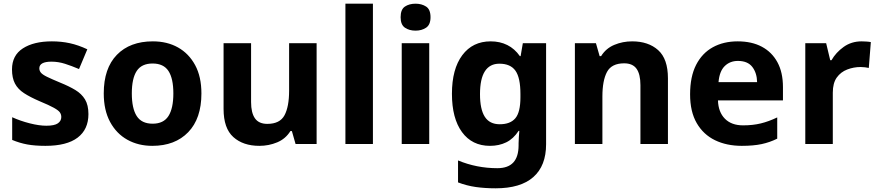

<svg xmlns="http://www.w3.org/2000/svg" viewBox="-20 -780 4758 1040"><path d="M459 -162Q459 -79 400.5 -34.5Q342 10 226 10Q169 10 128 2.5Q87 -5 46 -22V-145Q90 -125 141 -112Q192 -99 231 -99Q275 -99 293.5 -112Q312 -125 312 -146Q312 -160 304.5 -171Q297 -182 272 -196Q247 -210 194 -232Q143 -254 110 -275.5Q77 -297 61 -327.5Q45 -358 45 -404Q45 -480 104 -518Q163 -556 261 -556Q312 -556 358 -546Q404 -536 453 -513L408 -406Q368 -423 332 -434.5Q296 -446 259 -446Q226 -446 209.5 -437Q193 -428 193 -410Q193 -397 201.5 -386.5Q210 -376 234.5 -364Q259 -352 307 -332Q354 -313 388 -292.5Q422 -272 440.5 -241.5Q459 -211 459 -162Z M1071 -273.7Q1071 -138 999.5 -64Q928 10 805 10Q729.1 10 669.8 -23.1Q610.4 -56.2 576.2 -119.8Q542 -183.4 542 -274Q542 -410 613 -483Q684 -556 808 -556Q885.4 -556 944.2 -523Q1003 -490 1037 -427.3Q1071 -364.5 1071 -273.7ZM694 -274Q694 -193 720.5 -151.5Q747 -110 806.9 -110Q866 -110 892.5 -151.5Q919 -193 919 -274Q919 -355 892.5 -395.5Q866 -436 806.5 -436Q747 -436 720.5 -395.5Q694 -355 694 -274Z M1695 -546V0H1581L1561 -70H1553Q1527 -28 1481.5 -9Q1436 10 1385 10Q1297 10 1244 -37.5Q1191 -85 1191 -190V-546H1340V-227Q1340 -169 1361 -139Q1382 -109 1428 -109Q1496 -109 1521 -155.5Q1546 -202 1546 -289V-546Z M2000 0H1851V-760H2000Z M2305 -546V0H2156V-546ZM2231 -760Q2264 -760 2288 -744.5Q2312 -729 2312 -686.8Q2312 -646 2288 -630Q2264 -614 2231 -614Q2196.7 -614 2173.4 -630Q2150 -646 2150 -686.8Q2150 -729 2173.4 -744.5Q2196.7 -760 2231 -760Z M2638 -556Q2688 -556 2728 -536Q2768 -516 2796 -476H2800L2812 -546H2938V1Q2938 118 2869 179Q2800 240 2665 240Q2607 240 2557.5 233Q2508 226 2461 208V89Q2562 131 2674 131Q2732 131 2760.5 100Q2789 69 2789 7V-4Q2789 -21 2790.5 -39Q2792 -57 2793 -71H2789Q2761 -28 2722 -9Q2683 10 2634 10Q2537 10 2482.5 -64.5Q2428 -139 2428 -272Q2428 -406 2484 -481Q2540 -556 2638 -556ZM2685 -435Q2633 -435 2606.5 -394Q2580 -353 2580 -270Q2580 -188 2606 -147.5Q2632 -107 2687 -107Q2744 -107 2771.5 -139.5Q2799 -172 2799 -253V-271Q2799 -359 2772 -397Q2745 -435 2685 -435Z M3404 -556Q3492 -556 3545 -508.5Q3598 -461 3598 -356V0H3449V-319Q3449 -378 3428 -407.5Q3407 -437 3361 -437Q3293 -437 3268 -390.5Q3243 -344 3243 -257V0H3094V-546H3208L3228 -476H3236Q3262 -518 3307.5 -537Q3353 -556 3404 -556Z M3976 -556Q4052 -556 4106.5 -527Q4161 -498 4191 -443Q4221 -388 4221 -308V-236H3869Q3871 -173 3906.5 -137Q3942 -101 4005 -101Q4058 -101 4101 -111.5Q4144 -122 4190 -144V-29Q4150 -9 4105.5 0.5Q4061 10 3998 10Q3916 10 3853 -20.5Q3790 -51 3754 -113Q3718 -175 3718 -269Q3718 -365 3750.5 -428.5Q3783 -492 3841 -524Q3899 -556 3976 -556ZM3977 -450Q3934 -450 3905.5 -422Q3877 -394 3872 -335H4081Q4080 -385 4055 -417.5Q4030 -450 3977 -450Z M4647 -556Q4658 -556 4673 -555Q4688 -554 4697 -552L4686 -412Q4679 -414 4665.5 -415.5Q4652 -417 4642 -417Q4604 -417 4569 -403.5Q4534 -390 4512.5 -360Q4491 -330 4491 -278V0H4342V-546H4455L4477 -454H4484Q4508 -496 4550 -526Q4592 -556 4647 -556Z"/></svg>

Font: Noto Sans Sundanese
Style: Regular
Weight: 400
Designer: Monotype Design Team (Regular), Sérgio L. Martins (other weights)
Foundry: Monotype Imaging Inc.
Version: Version 2.003